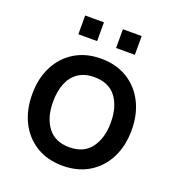

<svg xmlns="http://www.w3.org/2000/svg" viewBox="-135 -837 880 961"><g transform="rotate(20 305.0 -357.0)"><path d="M355.5 -630.5V-730.5H455.5V-630.5ZM154.5 -630.5V-730.5H254.5V-630.5ZM304.5 15Q223.5 15 164 -21.5Q104.5 -58 72.2 -122.2Q40 -186.5 40 -270.5Q40 -355 73 -419.2Q106 -483.5 165.5 -519.2Q225 -555 304.5 -555Q385.5 -555 445 -518.5Q504.5 -482 537 -418Q569.5 -354 569.5 -270.5Q569.5 -186 536.8 -121.8Q504 -57.5 444.5 -21.2Q385 15 304.5 15ZM304.5 -83.5Q382 -83.5 420.2 -135.8Q458.5 -188 458.5 -270.5Q458.5 -355 419.8 -405.8Q381 -456.5 304.5 -456.5Q252 -456.5 218 -432.8Q184 -409 167.5 -367.2Q151 -325.5 151 -270.5Q151 -185.5 190 -134.5Q229 -83.5 304.5 -83.5Z"/></g></svg>

Font: Cns Manrope SemBd
Style: Regular
Weight: 600
Designer: Mikhail Sharanda
Foundry: Mikhail Sharanda
Version: Version 4.504